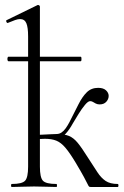

<svg xmlns="http://www.w3.org/2000/svg" viewBox="-20 -745 496 765"><path d="M27 0Q24 0 24 -6Q24 -12 27 -12Q68 -12 80 -25Q92 -38 92 -81V-600Q92 -636 85 -652.5Q78 -669 60 -669Q51 -669 40 -665Q29 -661 12 -654Q8 -652 5.5 -658Q3 -664 7 -665L130 -725Q131 -725 131 -725Q131 -725 132 -725Q135 -725 137 -723Q139 -721 139 -718V-81Q139 -38 151 -25Q163 -12 205 -12Q207 -12 207 -6Q207 0 205 0Q187 0 164.5 -1Q142 -2 116 -2Q91 -2 67.5 -1Q44 0 27 0ZM14 -501Q11 -501 10 -505.5Q9 -510 10 -514.5Q11 -519 14 -519H301Q304 -519 304.5 -514.5Q305 -510 304.5 -505.5Q304 -501 301 -501ZM342 0Q337 0 335 -1.5Q333 -3 329 -11.5Q325 -20 314.5 -39.5Q304 -59 282 -96Q258 -136 240.5 -156.5Q223 -177 204.5 -184.5Q186 -192 159 -192Q141 -192 115 -189L113 -207Q133 -208 149.5 -208.5Q166 -209 179.5 -210Q193 -211 205 -211Q236 -211 254.5 -203.5Q273 -196 289.5 -176Q306 -156 331 -116Q353 -82 368 -59Q383 -36 401 -24Q419 -12 449 -12Q452 -12 452 -6Q452 0 449 0ZM205 -195V-211Q216 -211 225 -217Q234 -223 241.5 -233.5Q249 -244 256 -257Q277 -298 292.5 -329Q308 -360 326 -377.5Q344 -395 371 -395Q392 -395 402.5 -385Q413 -375 413 -363Q413 -350 403.5 -339.5Q394 -329 377 -329Q368 -329 361.5 -332.5Q355 -336 350 -339Q345 -342 339 -342Q331 -342 318.5 -327Q306 -312 293 -291Q280 -270 270 -253Q257 -229 241.5 -212Q226 -195 205 -195Z"/></svg>

Font: Cormorant Garamond Light
Style: Regular
Weight: 300
Designer: Christian Thalmann (Catharsis Fonts)
Foundry: Catharsis Fonts
Version: Version 4.001